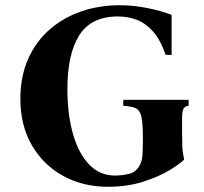

<svg xmlns="http://www.w3.org/2000/svg" viewBox="-20 -700 780 735"><path d="M392 15Q298 15 222 -26.5Q146 -68 102 -144Q58 -220 58 -321Q58 -408 88 -475Q118 -542 170.5 -587.5Q223 -633 291.5 -656.5Q360 -680 438 -680Q491 -680 545 -669Q599 -658 637 -643V-490H614Q594 -548 566 -579.5Q538 -611 504 -624Q470 -637 432 -637Q329 -637 283.5 -565Q238 -493 238 -359Q238 -262 259.5 -187Q281 -112 321.5 -70Q362 -28 420 -28Q443 -28 470.5 -33.5Q498 -39 513 -64Q524 -82 525.5 -109Q527 -136 527 -171Q527 -227 521.5 -252.5Q516 -278 500 -285.5Q484 -293 452 -295V-318H702V-295Q688 -294 682.5 -284Q677 -274 677 -248V-190Q677 -163 678 -139Q679 -115 685 -89Q669 -73 629 -48.5Q589 -24 528.5 -4.5Q468 15 392 15Z"/></svg>

Font: Bona Nova
Style: Bold
Weight: 700
Designer: Mateusz Machalski
Foundry: Capitalics
Version: Version 4.001; ttfautohint (v1.8.3)